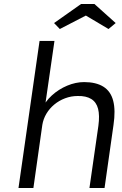

<svg xmlns="http://www.w3.org/2000/svg" viewBox="-20 -946 616 966"><path d="M73 0 179 -740H254L206 -408L189 -393Q206 -434 240.5 -465.5Q275 -497 318 -515Q361 -533 403 -533Q463 -533 500 -510Q537 -487 549.5 -439Q562 -391 551 -317L506 0H430L475 -313Q482 -365 473.5 -398.5Q465 -432 439 -448Q413 -464 371 -463Q338 -463 307.5 -451.5Q277 -440 253 -420Q229 -400 213.5 -374Q198 -348 193 -318L148 0H111Q104 0 95 0Q86 0 73 0ZM281 -800 252 -830 388 -926H455L562 -830L526 -800L398 -876H428Z"/></svg>

Font: Lexend Light
Style: Italic
Weight: 300
Italic angle: -8.13011°
Designer: Bonnie Shaver-Troup, Thomas Jockin
Foundry: Lexend
Version: Version 1.007